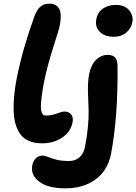

<svg xmlns="http://www.w3.org/2000/svg" viewBox="-20 -780 752 1060"><path d="M213.9 11.2Q191.9 11.2 173.6 8.3Q155.3 5.4 134.8 -4.4Q114.3 -14.2 99.6 -30Q85 -45.9 73.2 -74Q61.5 -102.1 57.4 -139.9Q53.2 -177.7 56.9 -233.2Q60.5 -288.6 74.2 -356.9Q107.4 -519 171.9 -694.8Q185.5 -729 204.3 -744.4Q223.1 -759.8 252 -759.8Q334 -759.8 310.1 -640.1Q305.2 -614.7 273.9 -518.3Q242.7 -421.9 225.1 -336.9Q214.8 -285.2 210.2 -248.3Q205.6 -211.4 205.6 -191.2Q205.6 -170.9 210.2 -159.4Q214.8 -147.9 220.5 -145Q226.1 -142.1 234.9 -142.1Q264.6 -142.1 293.2 -153.1Q321.8 -164.1 335.9 -164.1Q359.9 -164.1 372.8 -148.2Q385.7 -132.3 380.9 -106Q370.6 -52.2 323.2 -20.5Q275.9 11.2 213.9 11.2ZM606.9 -577.1Q556.6 -577.1 529.8 -605.5Q502.9 -633.8 512.2 -675.8Q518.6 -711.4 547.9 -732.2Q577.1 -752.9 618.2 -752.9Q668.5 -752.9 692.9 -723.4Q717.3 -693.8 710.9 -657.2Q704.1 -624 677.7 -600.6Q651.4 -577.1 606.9 -577.1ZM341.8 259.8Q245.1 259.8 196.5 222.9Q147.9 186 158.2 132.8Q163.1 107.4 178.2 93.3Q193.4 79.1 213.9 79.1Q228 79.1 244.9 86.4Q261.7 93.8 290.3 101.3Q318.8 108.9 361.8 108.9Q396 108.9 419.2 88.1Q442.4 67.4 449.2 30.8Q460.9 -28.3 465.6 -81.5Q470.2 -134.8 469.2 -172.6Q468.3 -210.4 466.6 -243.4Q464.8 -276.4 465.6 -309.1Q466.3 -341.8 472.2 -371.1Q483.4 -424.8 511.5 -450.9Q539.6 -477.1 573.2 -477.1Q601.1 -477.1 614.7 -463.6Q628.4 -450.2 628.9 -415Q631.8 -134.3 592.8 70.8Q573.7 163.1 506.3 211.4Q439 259.8 341.8 259.8Z"/></svg>

Font: Shantell Sans Irregular
Style: Bold Italic
Weight: 700
Italic angle: -11.31°
Designer: Stephen Nixon, Anya Danilova, Shantell Martin
Foundry: Arrow Type
Version: Version 1.006;[9816181b4]